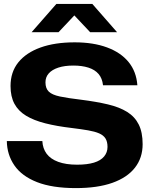

<svg xmlns="http://www.w3.org/2000/svg" viewBox="-20 -955 766 984"><path d="M369 9Q248 9 170 -21.5Q92 -52 54 -107Q16 -162 15 -232H197Q199 -194 219 -167Q239 -140 278.5 -125.5Q318 -111 375 -111Q427 -111 461.5 -121.5Q496 -132 513.5 -153Q531 -174 531 -202Q531 -229 520.5 -245.5Q510 -262 488 -271.5Q466 -281 431.5 -287Q397 -293 348 -299Q271 -308 212 -323Q153 -338 113.5 -362Q74 -386 54 -423Q34 -460 34 -514Q34 -586 74 -635.5Q114 -685 187.5 -711.5Q261 -738 363 -738Q458 -738 528.5 -712Q599 -686 639 -637Q679 -588 684 -518H508Q504 -554 485 -576Q466 -598 433 -608.5Q400 -619 356 -619Q311 -619 279 -608.5Q247 -598 230 -579Q213 -560 213 -533Q213 -502 230 -485.5Q247 -469 287 -460.5Q327 -452 395 -444Q474 -434 533 -420Q592 -406 631.5 -381.5Q671 -357 691 -317Q711 -277 711 -216Q711 -146 671.5 -95.5Q632 -45 556 -18Q480 9 369 9ZM142 -790 269 -935H453L580 -790H442L361 -876L280 -790Z"/></svg>

Font: Mona Sans Expanded
Style: Bold
Weight: 700
Width: 7
Designer: Deni Anggara
Foundry: GitHub
Version: Version 2.000